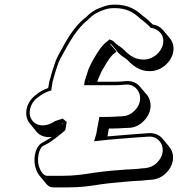

<svg xmlns="http://www.w3.org/2000/svg" viewBox="-20 -724 810 829"><path d="M251 -188 245 -195C247 -193 250 -191 252 -190ZM204 -133C191 -123 174 -115 161 -107C135 -93 125 -49 130 -16C132 0 139 21 151 35L180 70C188 80 198 86 212 85H276C327 85 365 80 414 72C461 65 505 63 552 58C577 57 598 56 620 53L635 52C658 50 679 41 697 23C734 -13 735 -61 711 -90L682 -125C669 -141 647 -151 621 -149L607 -148C553 -144 498 -140 444 -135L450 -169H462C480 -169 497 -170 514 -171L537 -172C560 -173 581 -182 599 -200C637 -236 638 -286 614 -315L584 -350C571 -366 551 -375 526 -374L503 -372C490 -371 476 -371 462 -371H400C403 -382 408 -392 412 -401L418 -415C432 -438 446 -466 464 -485C468 -491 478 -496 483 -501L454 -536C457 -535 460 -533 462 -531L491 -496C501 -485 514 -477 527 -468C548 -446 579 -417 623 -417H630C675 -417 720 -455 728 -500C732 -523 726 -543 714 -558L685 -593C674 -606 658 -616 640 -618C628 -630 610 -647 596 -656C568 -682 534 -704 477 -704C460 -704 445 -702 431 -697C400 -687 376 -675 354 -652L349 -648C296 -607 264 -545 230 -482L220 -460C210 -432 201 -402 193 -372L188 -344C167 -337 148 -326 132 -312C92 -281 81 -225 108 -192L137 -156C152 -137 178 -129 204 -133ZM360 -371 361 -374 363 -371ZM251 -212C241 -209 229 -205 217 -201C183 -176 140 -176 119 -204C98 -232 109 -277 140 -301C156 -313 170 -323 190 -330L201 -333L207 -371C215 -401 224 -431 234 -457L244 -477C279 -541 310 -599 358 -637L363 -642C383 -662 403 -673 433 -683C445 -687 459 -689 474 -689C528 -689 557 -670 585 -644C599 -634 619 -617 631 -604C665 -599 691 -573 684 -535C678 -499 640 -467 603 -467H596C558 -467 530 -493 509 -515C496 -524 482 -533 474 -542C469 -548 461 -551 453 -554L445 -547C443 -545 430 -536 424 -528C403 -505 390 -478 376 -455L369 -440C367 -435 361 -425 358 -412C354 -398 350 -390 346 -375L343 -356H460C474 -356 487 -356 501 -357L524 -359C580 -362 609 -292 560 -245C544 -230 528 -223 509 -222L487 -221C470 -220 454 -219 436 -219H409L398 -159C397 -151 395 -142 392 -133L386 -114L405 -116C460 -123 517 -126 575 -131C585 -132 596 -132 606 -133L620 -134C677 -139 707 -69 658 -22C643 -7 626 0 607 2L592 3C571 6 550 7 525 8C479 11 433 15 385 22C335 30 300 35 250 35H185C166 37 149 7 145 -20C141 -52 152 -87 166 -94C174 -98 187 -104 200 -113C216 -124 232 -137 247 -149L262 -162L268 -198C262 -202 257 -207 251 -212Z"/></svg>

Font: Blanket
Style: PosterObl
Weight: 900
Foundry: Cannot Into Space Fonts
Version: Version 0.9